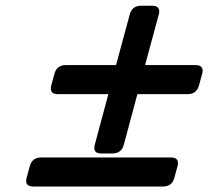

<svg xmlns="http://www.w3.org/2000/svg" viewBox="-20 -725 739 681"><path d="M480 -704.6H519.5Q544.9 -704.6 544.9 -684.6Q544.9 -679.2 543 -672.9L494.6 -494.1H673.3Q698.7 -494.1 698.7 -474.1Q698.7 -468.8 696.8 -462.4L686 -422.9Q677.7 -391.1 646 -391.1H467.3L419.4 -212.4Q411.1 -180.7 378.9 -180.7H339.4Q314.5 -180.7 314.5 -200.2Q314.5 -205.6 316.4 -212.4L364.3 -391.1H185.5Q160.2 -391.1 160.2 -411.1Q160.2 -416.5 162.1 -422.9L172.9 -462.4Q181.2 -494.1 212.9 -494.1H391.6L439.9 -672.9Q448.2 -704.6 480 -704.6ZM125.5 -166.5H585.9Q611.3 -166.5 611.3 -146.5Q611.3 -141.1 609.4 -134.8L598.6 -95.2Q590.3 -63.5 558.6 -63.5H98.1Q72.8 -63.5 72.8 -83.5Q72.8 -88.9 74.7 -95.2L85.4 -134.8Q93.8 -166.5 125.5 -166.5Z"/></svg>

Font: Cursive Sans
Style: Bold
Weight: 700
Italic angle: -15°
Designer: Wojciech Kalinowski "wmk69" (wmk69@o2.pl)
Foundry: Wojciech Kalinowski "wmk69" (wmk69@o2.pl)
Version: Wersja 3.1.0; 2022-02-18